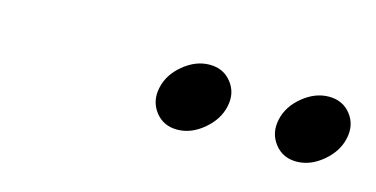

<svg xmlns="http://www.w3.org/2000/svg" viewBox="-29 -699 487 249"><g transform="rotate(15 214.5 -575.0)"><path d="M183.1 -542.7Q172.4 -556.6 176.3 -575.2Q180.2 -593.8 196.8 -607.4Q213.4 -621.1 231.9 -621.1Q250.5 -621.1 261.2 -607.4Q272 -593.8 268.1 -575.2Q264.2 -556.6 247.6 -542.7Q231 -528.8 212.4 -528.8Q193.8 -528.8 183.1 -542.7ZM343.3 -542.7Q332.5 -556.6 336.4 -575.2Q340.3 -593.8 356.9 -607.4Q373.5 -621.1 392.1 -621.1Q410.6 -621.1 421.4 -607.4Q432.1 -593.8 428.2 -575.2Q424.3 -556.6 407.7 -542.7Q391.1 -528.8 372.6 -528.8Q354 -528.8 343.3 -542.7Z"/></g></svg>

Font: Linux Biolinum G
Style: Italic
Weight: 400
Italic angle: -12°
Designer: Philipp H. Poll
Foundry: Philipp H. Poll
Version: Version 0.5.1